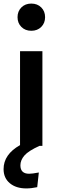

<svg xmlns="http://www.w3.org/2000/svg" viewBox="-46 -815 323 1073"><path d="M184.5 -664.5Q163 -643 129 -643Q95 -643 73.5 -664.5Q52 -686 52 -719Q52 -752 73.5 -773.5Q95 -795 129 -795Q163 -795 184.5 -773.5Q206 -752 206 -719Q206 -686 184.5 -664.5ZM66 -4V-529H191V0H175Q113 28 90.5 54Q68 80 68 109Q68 156 117 156Q134 156 171 149L162 231Q129 238 101 238Q44 238 9 209Q-26 180 -26 130Q-26 48 66 -4Z"/></svg>

Font: Fira Sans Condensed Medium
Style: Regular
Weight: 500
Width: 3
Designer: Carrois Corporate & Edenspiekermann AG
Foundry: Carrois Corporate GbR & Edenspiekermann AG
Version: Version 4.203;PS 004.203;hotconv 1.0.88;makeotf.lib2.5.64775